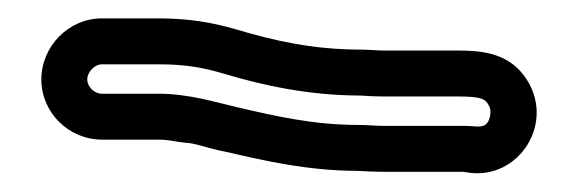

<svg xmlns="http://www.w3.org/2000/svg" viewBox="-20 -402 629 209"><path d="M370 -266C321.2 -266 279.9 -275.6 237.6 -285.4C215.8 -290.4 186 -300 152 -300H91C82.4 -300 75 -307.7 75 -315.5C75 -323.9 83.2 -332 91 -332H152C180.3 -332 199.6 -328.9 222.9 -322C266.5 -308.9 316.4 -298.1 372 -298C381.3 -297.3 389.1 -297 397 -297H477C503.1 -297 507.1 -294.5 510.7 -289.5C513.8 -285.1 514.4 -280.8 513.6 -276.5C510.6 -259.9 499.9 -265 486 -265H397C388.5 -265 379.3 -266 370 -266ZM373 -348C321.5 -348 279.1 -357.4 237.1 -370C210 -377.9 184.3 -382 152 -382H91C54.3 -382 25 -351.2 25 -315.5C25 -279.2 55.1 -250 91 -250H152C165.9 -250 166.8 -247.9 187.2 -246.1C195.2 -244.9 211.5 -239.3 227.1 -236.5C267.4 -227.2 313.9 -216.2 369.1 -216C376.9 -215.5 388.3 -215 397 -215H484.2L488.8 -214.3C544.7 -205 586.4 -269.4 551.3 -318.5C532.1 -345.4 502.2 -347 477 -347H397C390 -347 381.5 -348 373 -348Z"/></svg>

Font: HoneyBee
Style: Str
Weight: 700
Foundry: Cannot Into Space Fonts
Version: Version 0.89